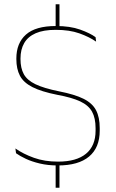

<svg xmlns="http://www.w3.org/2000/svg" viewBox="-20 -770 548 904"><path d="M260 -639H242V-750H260ZM260 114H242V0H260ZM252.5 9Q206 9 168 0Q130 -9 101.8 -22.2Q73.5 -35.5 55.5 -48.5L52.5 -71Q89.5 -45 139.8 -27Q190 -9 253.5 -9Q340 -9 385 -46.2Q430 -83.5 430 -154.5V-166.5Q430 -214 413.5 -244Q397 -274 357.8 -292.5Q318.5 -311 250 -323.5Q174.5 -338.5 132.5 -360Q90.5 -381.5 73.8 -413.5Q57 -445.5 57 -491.5V-494.5Q57 -567 102.2 -607.2Q147.5 -647.5 243 -647.5Q310 -647.5 357 -630.8Q404 -614 430 -595L432.5 -574Q400 -596.5 353.5 -613Q307 -629.5 242 -629.5Q184.5 -629.5 148 -613.5Q111.5 -597.5 94 -567.2Q76.5 -537 76.5 -494.5V-491.5Q76.5 -449.5 92 -421Q107.5 -392.5 146.8 -373.5Q186 -354.5 258 -340Q332 -325.5 373.5 -304.8Q415 -284 432.2 -251Q449.5 -218 449.5 -167V-154.5Q449.5 -75 399.5 -33Q349.5 9 252.5 9Z"/></svg>

Font: Anek Gurmukhi Medium Thin
Style: Regular
Weight: 250
Version: Version 1.003